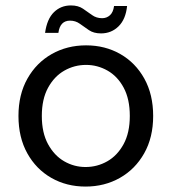

<svg xmlns="http://www.w3.org/2000/svg" viewBox="-20 -675 632 707"><path d="M295 12Q225 12 169 -20Q113 -52 80.5 -110.5Q48 -169 48 -248Q48 -327 81 -385.5Q114 -444 170.5 -476Q227 -508 297 -508Q367 -508 423 -476Q479 -444 511.5 -385.5Q544 -327 544 -248Q544 -169 511 -110.5Q478 -52 421.5 -20Q365 12 295 12ZM295 -60Q338 -60 375 -81Q412 -102 435 -144Q458 -186 458 -248Q458 -310 435.5 -352Q413 -394 376 -415Q339 -436 297 -436Q254 -436 217 -415Q180 -394 157 -352Q134 -310 134 -248Q134 -186 157 -144Q180 -102 216.5 -81Q253 -60 295 -60ZM352 -552Q325 -552 307.5 -564Q290 -576 274 -587.5Q258 -599 238 -599Q201 -599 195 -554H146Q153 -605 178.5 -630Q204 -655 241 -655Q268 -655 285.5 -643Q303 -631 319 -619.5Q335 -608 356 -608Q373 -608 385 -619Q397 -630 400 -653H448Q443 -604 416.5 -578Q390 -552 352 -552Z"/></svg>

Font: Firefly Display
Style: Regular
Weight: 400
Designer: Colophon Foundry, Jonny Pinhorn
Foundry: Colophon Foundry
Version: Version 1.200; ttfautohint (v1.8.3)